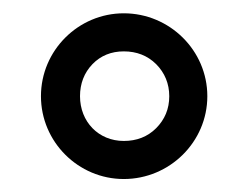

<svg xmlns="http://www.w3.org/2000/svg" viewBox="-20 -804 382 293"><path d="M296.4 -657.2C296.4 -727.1 238.8 -783.7 168.9 -783.7C99.6 -783.7 42.5 -727.1 42.5 -657.2C42.5 -587.4 99.6 -530.8 168.9 -530.8C238.8 -530.8 296.4 -587.4 296.4 -657.2ZM238.3 -657.2C238.3 -637.7 231.4 -621.6 218.3 -608.4C205.1 -595.2 188.5 -588.9 168.9 -588.9C130.4 -588.9 102.1 -618.2 102.1 -657.2C102.1 -676.3 108.4 -692.9 121.1 -706.1C133.8 -719.2 149.9 -725.6 168.9 -725.6C188.5 -725.6 205.1 -719.2 218.3 -706.1C231.4 -692.9 238.3 -676.3 238.3 -657.2Z"/></svg>

Font: Estedad Bold
Style: Regular
Weight: 700
Designer: Amin Abedi
Version: Version 7.3